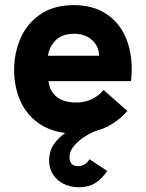

<svg xmlns="http://www.w3.org/2000/svg" viewBox="-20 -524 584 768"><path d="M176.5 118.5Q176.5 80.5 195.2 53.2Q214 26 241 8Q171.5 -1 125.5 -37.8Q79.5 -74.5 58 -128.2Q36.5 -182 36.5 -244Q36.5 -311 61.8 -370Q87 -429 140.8 -466.2Q194.5 -503.5 275.5 -503.5Q350 -503.5 402.2 -470.2Q454.5 -437 480.8 -378.8Q507 -320.5 507 -246.5Q507 -229 504 -199.5H174Q178.5 -160 206.2 -137Q234 -114 284.5 -114Q352 -114 394.5 -164L489.5 -80Q434.5 -18 359.5 1Q341 8.5 317.8 23.2Q294.5 38 276.2 59.2Q258 80.5 258 104Q258 140.5 292 140.5Q321 140.5 338 113L409 160Q389 190 362 207.5Q335 225 296 225Q262 225 234.8 211.5Q207.5 198 192 173.8Q176.5 149.5 176.5 118.5ZM376.5 -301Q376 -326.5 363 -346.5Q350 -366.5 327.8 -377.8Q305.5 -389 278 -389Q229 -389 203 -363.2Q177 -337.5 172 -301Z"/></svg>

Font: HK Grotesk ExtraBold
Style: Regular
Weight: 800
Designer: Alfredo Marco Pradil
Foundry: Hanken Design Co.
Version: Version 3.001